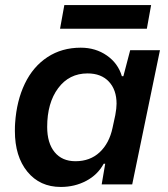

<svg xmlns="http://www.w3.org/2000/svg" viewBox="-20 -731 667 761"><path d="M39 -212Q39 -233 40 -244Q46 -332 78.5 -399.5Q111 -467 168 -504.5Q225 -542 300 -542Q359 -542 403.5 -511Q448 -480 463 -429H469L496 -532H614L504 0H383L397 -82H391Q367 -38 321.5 -14Q276 10 221 10Q138 10 88.5 -50.5Q39 -111 39 -212ZM426 -224 437 -275Q442 -302 442 -320Q442 -375 411.5 -407.5Q381 -440 327 -440Q254 -440 210.5 -381.5Q167 -323 167 -228Q167 -164 196.5 -128Q226 -92 279 -92Q337 -92 375 -127.5Q413 -163 426 -224ZM235 -711H579L562 -617H218Z"/></svg>

Font: Mona Sans SemiBold
Style: Italic
Weight: 600
Italic angle: -11.7°
Designer: Deni Anggara
Foundry: GitHub
Version: Version 2.000